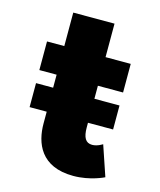

<svg xmlns="http://www.w3.org/2000/svg" viewBox="-109 -782 727 875"><g transform="rotate(15 254.5 -344.5)"><path d="M127.5 -546H46V-411H127.5V-349.6H46.8V-236.4H127.5V-181C127.5 -90 164.8 15 320 15C400.2 15 463 -17 463 -17L414.5 -160C414.5 -160 391.5 -144 366.2 -144C335.3 -144 322.2 -167 322.2 -215V-236.4H440.7V-349.6H322.2V-411H441V-546H322.2V-704H127.5Z"/></g></svg>

Font: Hussar
Style: BdWide
Weight: 700
Foundry: Cannot Into Space Fonts
Version: Version 2.00